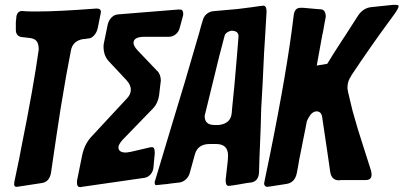

<svg xmlns="http://www.w3.org/2000/svg" viewBox="-20 -772 1656 788"><path d="M153 -21 55 -6H52L47 -5Q38 -6 38 -16Q38 -22 39 -26L54 -98Q59 -120 67 -164Q118 -417 139 -569Q139 -592 130 -603.5Q121 -615 95 -617L68 -620Q45 -624 45 -650V-681Q45 -683 45.5 -685.5Q46 -688 46 -689L45 -687Q47 -691 47 -702Q50 -726 70 -727L82 -726Q92 -725 112 -725H139Q218 -725 376 -737Q394 -737 394 -724Q394 -717 393 -716L381 -656Q377 -639 366.5 -627Q356 -615 343 -614H341Q337 -613 334 -613Q332 -613 331 -612H325Q324 -611 322 -611L323 -612Q278 -605 271 -564L251 -458Q241 -402 229 -328Q215 -239 189 -61Q182 -26 153 -21Z M513 -148 595 -167Q598 -168 604 -168Q615 -168 615 -147V-141L610 -87Q609 -69 598 -56.5Q587 -44 572 -42L315 -5Q313 -5 311 -4H309Q296 -4 296 -21V-30L317 -134Q327 -182 357 -213Q380 -238 428 -289.5Q476 -341 500 -367Q517 -384 517 -404Q517 -423 500 -442L427 -520Q405 -543 405 -580Q405 -589 406 -593L422 -671Q426 -688 437.5 -700Q449 -712 465 -713L713 -733H718Q732 -733 732 -716Q732 -710 731 -707L718 -659Q714 -642 701.5 -631.5Q689 -621 673 -621H573Q528 -621 528 -596Q528 -583 545 -565Q599 -509 625 -481V-482Q640 -466 640 -441Q640 -436 639 -433L633 -381Q628 -348 609 -328L482 -197Q466 -178 466 -168Q466 -146 496 -146Q504 -146 515 -149Z M935 -11 925 -10H928L924 -9L925 -10H923L918 -9Q906 -9 906 -33L915 -114L916 -133Q916 -181 867 -181H841Q792 -181 780 -139L759 -63Q755 -47 743 -36Q731 -25 717 -23L708 -22Q690 -20 682 -19Q676 -18 664.5 -16.5Q653 -15 648 -15L630 -13H626L622 -12Q615 -12 615 -21V-26Q615 -29 617 -32L687 -265Q740 -437 791 -615L797 -635Q799 -644 804 -661.5Q809 -679 812 -688Q816 -704 827.5 -714Q839 -724 854 -726L955 -735Q1021 -743 1053 -748H1056L1061 -749Q1074 -748 1074 -724L1069 -638Q1064 -572 1058 -432Q1057 -415 1055 -379.5Q1053 -344 1052 -326L1050 -252Q1048 -202 1047 -175Q1045 -140 1043 -62Q1040 -28 1011 -23L994 -21Q976 -18 971 -17Q967 -16 960 -15Q953 -14 947 -13Q941 -12 935 -11ZM952 -537 959 -623Q959 -646 929 -646Q906 -640 902 -626L880 -542Q842 -386 823 -309Q820 -298 820 -295Q820 -259 861 -259H877Q927 -264 931 -308L933 -331Q939 -389 942 -421Q950 -514 952 -537Z M1155 -17 1084 -6H1081L1076 -5Q1064 -7 1064 -20V-22Q1065 -23 1065.5 -25Q1066 -27 1066 -30L1086 -127Q1159 -486 1185 -706Q1188 -740 1213 -740H1224Q1233 -739 1252 -737.5Q1271 -736 1280 -735L1294 -734Q1317 -734 1317 -703L1310 -666Q1309 -658 1307 -648.5Q1305 -639 1305 -638Q1303 -632 1303 -630L1280 -503L1323 -510Q1344 -545 1385 -608L1397 -626Q1413 -652 1447 -704Q1469 -740 1506 -743L1592 -752H1604Q1616 -752 1616 -747Q1616 -739 1602 -719L1603 -720L1579 -687Q1503 -584 1421 -461H1422Q1406 -440 1406 -412Q1406 -406 1409 -392L1427 -317Q1447 -244 1474 -162L1503 -71Q1505 -61 1505 -55Q1505 -33 1481 -33H1380L1371 -32Q1340 -32 1335 -68L1332 -89Q1331 -100 1327 -124L1302 -293Q1298 -315 1279 -315Q1267 -315 1255 -302Q1244 -287 1239 -273Q1237 -264 1233 -241.5Q1229 -219 1226 -207Q1226 -204 1214 -146Q1210 -126 1208 -117Q1207 -109 1203.5 -90Q1200 -71 1198 -61Q1190 -22 1155 -17Z"/></svg>

Font: Bangerz Fix
Style: Regular
Weight: 400
Designer: vernon adams
Foundry: Vernon Adams
Version: Version 2.10;December 28, 2023;FontCreator 13.0.0.2683 64-bi